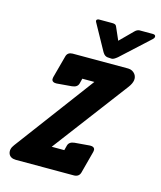

<svg xmlns="http://www.w3.org/2000/svg" viewBox="-107 -784 724 863"><g transform="rotate(15 255.0 -353.0)"><path d="M354.5 -636.2 413.6 -695.3Q423.3 -705.1 434.1 -706.1Q437 -706.1 440.9 -706.1H496.6Q509.8 -706.1 509.8 -696.3Q509.3 -689.9 502.4 -683.6L372.6 -564.5Q356 -550.8 347.7 -550.8Q346.2 -550.8 345.2 -550.8L327.6 -551.8Q314 -553.2 305.2 -567.9Q304.7 -568.8 304.2 -569.3L237.8 -689.5Q231 -700.2 239.7 -704.6Q243.2 -706.1 247.6 -706.1H308.1Q322.3 -706.1 326.2 -699.7Q327.1 -697.8 328.6 -695.3ZM189 -98.6H247.6L253.4 -121.1Q258.3 -140.1 283.7 -142.6L354 -148.4Q358.4 -148.4 362.3 -147.9Q380.4 -144.5 375.5 -125L348.1 -21.5Q342.3 -0.5 318.8 0H314H249.5H48.3Q21.5 -0.5 14.2 -20Q7.3 -40 23.9 -61.5Q23.9 -61.5 298.8 -429.7H242.7L236.8 -406.2Q231.9 -387.2 206.5 -384.8L136.2 -378.9Q131.8 -378.9 127.9 -379.4Q109.9 -382.8 114.7 -402.3L143.1 -507.8Q148.9 -526.9 171.4 -527.3H430.2Q450.7 -526.9 462.9 -510.7Q480.5 -485.4 453.6 -449.2Z"/></g></svg>

Font: Allan
Style: Bold
Weight: 500
Italic angle: -14.3°
Version: Version 1.002